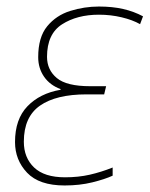

<svg xmlns="http://www.w3.org/2000/svg" viewBox="-20 -558 458 588"><path d="M178 10Q100 10 63 -29Q26 -68 26 -123Q26 -193 64 -232.5Q102 -272 165 -283L166 -285Q133 -297 115 -323Q97 -349 97 -383Q97 -444 124.5 -477.5Q152 -511 195 -524.5Q238 -538 283 -538Q324 -538 357 -530.5Q390 -523 418 -508L409 -484Q386 -497 352.5 -505Q319 -513 283 -513Q216 -513 170 -483.5Q124 -454 124 -384Q124 -344 154 -319Q184 -294 256 -294H305L299 -269H245Q152 -269 102.5 -234.5Q53 -200 53 -124Q53 -75 84.5 -45Q116 -15 179 -15Q220 -15 255 -23Q290 -31 325 -45V-20Q301 -9 262.5 0.5Q224 10 178 10Z"/></svg>

Font: Noto Sans Disp Thin
Style: Italic
Weight: 100
Italic angle: -12°
Designer: Monotype Design Team
Foundry: Monotype Imaging Inc.
Version: Version 2.000;GOOG;noto-source:20170915:90ef993387c0